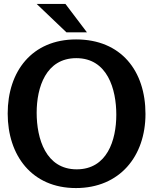

<svg xmlns="http://www.w3.org/2000/svg" viewBox="-20 -943 777 974"><path d="M312 -923H166L317 -779H421ZM365 11C587 11 718 -150 718 -365C718 -584 594 -743 366 -743C142 -743 19 -581 19 -367C19 -155 141 11 365 11ZM369 -84C212 -84 166 -240 166 -371C166 -500 213 -648 367 -648C525 -648 570 -491 570 -361C570 -231 523 -84 369 -84Z"/></svg>

Font: Rosario
Style: Bold
Weight: 700
Designer: Hector Gatti
Foundry: Omnibus Type
Version: Version 1.100